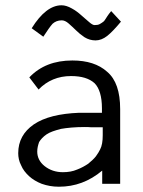

<svg xmlns="http://www.w3.org/2000/svg" viewBox="-20 -696 540 727"><path d="M91 -403 126 -357C159 -391 200 -408 249 -408C289 -408 318 -399 338 -381C356 -363 366 -331 366 -286V-269H280C205 -266 148 -252 108 -225C69 -198 49 -162 49 -116C49 -101 52 -85 60 -70C66 -55 77 -41 90 -29C103 -17 120 -7 138 0C158 7 179 11 203 11C264 11 318 -9 367 -50V0H435V-283C435 -349 419 -396 386 -424C354 -453 310 -467 254 -467C186 -467 132 -446 91 -403ZM369 -214V-184C369 -161 366 -143 359 -130C356 -123 350 -114 343 -104C336 -95 326 -86 314 -76C302 -68 288 -60 272 -54C256 -47 238 -44 218 -44C191 -44 168 -52 149 -67C130 -82 121 -101 121 -122C121 -135 124 -146 128 -158C134 -168 143 -178 156 -187C169 -196 188 -202 211 -208C234 -212 264 -215 301 -215C309 -215 317 -215 326 -214H352ZM144 -557C159 -580 170 -596 179 -606C188 -614 199 -619 214 -619C222 -619 231 -615 240 -607C249 -599 259 -590 268 -581C277 -572 288 -563 300 -555C313 -547 327 -543 342 -543C357 -543 372 -549 386 -560C401 -572 418 -590 438 -614L401 -654C395 -647 390 -640 386 -634C382 -627 378 -622 374 -616C369 -612 364 -608 358 -605C353 -602 346 -601 338 -601C333 -601 326 -605 318 -612C308 -620 299 -629 288 -638C277 -648 265 -657 252 -664C238 -672 225 -676 213 -676C174 -676 136 -647 100 -589Z"/></svg>

Font: Inconsolatazi4
Style: Regular
Weight: 400
Designer: Raph Levien, Kirill Tkachev
Foundry: Cyreal
Version: Version 1.013